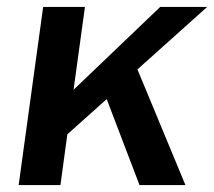

<svg xmlns="http://www.w3.org/2000/svg" viewBox="-20 -536 620 556"><path d="M517 0 378 -335 580 -516H444L193 -276L226 -516H105L34 0H155L175 -147L289 -249L384 0Z"/></svg>

Font: United Sans SemiBold
Style: Italic
Weight: 600
Italic angle: -8°
Designer: Pablo Impallari, Rodrigo Fuenzalida (Modified by Dan O. Williams)
Version: Version 1.000;PS 001.000;hotconv 1.0.88;makeotf.lib2.5.64775